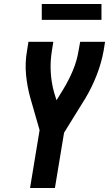

<svg xmlns="http://www.w3.org/2000/svg" viewBox="-20 -945 548 965"><path d="M131 0 179 -291 133 -451Q117 -507 111 -568Q105 -629 116 -691L123 -735H248L241 -691Q232 -637 235 -583.5Q238 -530 252 -480L264 -441L296 -493Q325 -540 346 -590Q367 -640 375 -691L383 -735H508L501 -691Q490 -629 466 -567.5Q442 -506 408 -449Q406 -446 404.5 -443.5Q403 -441 401 -438L302 -278L256 0ZM190 -845V-925H490V-845Z"/></svg>

Font: Iosevka Curly XBdObl
Style: Regular
Weight: 800
Italic angle: -9°
Monospace: yes
Designer: Belleve Invis
Foundry: Belleve Invis
Version: Version 11.1.0; ttfautohint (v1.8.3)